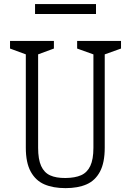

<svg xmlns="http://www.w3.org/2000/svg" viewBox="-20 -936 660 967"><path d="M110 -192V-685L121.5 -658L30.5 -691.5V-730H251.5V-691.5L160.5 -658L172 -690V-191.5Q172 -133.5 187.2 -100Q202.5 -66.5 232.5 -52.8Q262.5 -39 310 -39.5Q358 -40 388.5 -53.5Q419 -67 434.8 -100.2Q450.5 -133.5 450.5 -191.5V-690L462 -658L368.5 -691.5V-730H589.5V-691.5L496 -658L507.5 -685V-192Q507.5 -116.5 483.5 -71.5Q459.5 -26.5 416 -7.5Q372.5 11.5 310 11.5Q247.5 11.5 203.5 -7.5Q159.5 -26.5 134.8 -71.5Q110 -116.5 110 -192ZM156.5 -915.5H463.5V-865.5H156.5Z"/></svg>

Font: Monaspace Xenon Var ExtraLight
Style: Regular
Weight: 200
Designer: Riley Cran and the Lettermatic Team
Version: Version 1.200 (Monaspace Xenon Var)